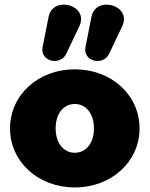

<svg xmlns="http://www.w3.org/2000/svg" viewBox="-20 -810 656 842"><path d="M308 12C469 12 592 -101 592 -247C592 -393 469 -506 308 -506C147 -506 24 -393 24 -247C24 -101 147 12 308 12ZM308 -140C260 -140 224 -181 224 -247C224 -313 260 -354 308 -354C356 -354 392 -313 392 -247C392 -181 356 -140 308 -140ZM459 -575 516 -695C560 -788 400 -832 381 -736L355 -604C342 -540 433 -519 459 -575ZM271 -575 328 -695C372 -788 212 -832 193 -736L167 -604C154 -540 245 -519 271 -575Z"/></svg>

Font: SN Pro Black
Style: Regular
Weight: 900
Designer: Tobias Whetton
Foundry: Supernotes
Version: Version 1.001;Glyphs 3.2 (3249)